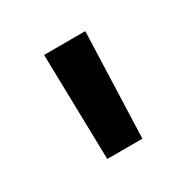

<svg xmlns="http://www.w3.org/2000/svg" viewBox="-69 -755 351 355"><g transform="rotate(-30 106.0 -577.5)"><path d="M68 -465 63 -690H151L143 -465Z"/></g></svg>

Font: Cairo Medium
Style: Regular
Weight: 500
Designer: Mohamed Gaber, Accademia di Belle Arti di Urbino
Foundry: Kief Type Foundry, Accademia di Belle Arti di Urbino
Version: Version 3.117